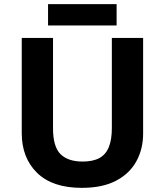

<svg xmlns="http://www.w3.org/2000/svg" viewBox="-20 -897 796 927"><path d="M671 -252Q671 -178 638.5 -118.5Q606 -59 540.5 -24.5Q475 10 375 10Q233 10 159 -62.5Q85 -135 85 -254V-714H236V-277Q236 -189 272 -153Q308 -117 379 -117Q429 -117 460 -134Q491 -151 505.5 -187Q520 -223 520 -278V-714H671ZM543 -877V-774H212V-877Z"/></svg>

Font: Noto Sans Devanagari
Style: Bold
Weight: 700
Version: Version 2.003